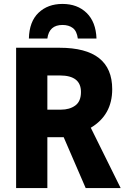

<svg xmlns="http://www.w3.org/2000/svg" viewBox="-20 -957 640 977"><path d="M62 0H221V-259H304L416 0H594L442 -307Q551 -372 551 -503Q551 -714 283 -714H62ZM221 -399V-573H285Q392 -573 392 -489Q392 -441 363 -420Q334 -399 290 -399ZM298 -937Q374 -937 421 -891Q468 -845 471 -761H376Q371 -799 350.5 -814.5Q330 -830 298 -830Q230 -830 221 -761H127Q129 -847 176 -892Q223 -937 298 -937Z"/></svg>

Font: Noto Sans Mono Extra
Style: Regular
Weight: 800
Designer: Monotype Design Team
Foundry: Monotype Imaging Inc.
Version: Version 1.900